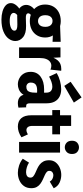

<svg xmlns="http://www.w3.org/2000/svg" viewBox="737 -1645 1153 2667"><g transform="rotate(90 1313.5 -311.5)"><path d="M353 -364Q353 -398 342.5 -420Q332 -442 313.5 -453.5Q295 -465 271 -465Q248 -465 230 -454Q212 -443 201.5 -420.5Q191 -398 191 -363Q191 -330 201.5 -307.5Q212 -285 230.5 -274Q249 -263 273 -263Q296 -263 314 -274Q332 -285 342.5 -307.5Q353 -330 353 -364ZM501 -363Q501 -299 472 -250.5Q443 -202 391.5 -175.5Q340 -149 273 -149Q206 -149 154 -176Q102 -203 72.5 -251Q43 -299 43 -361Q43 -427 71.5 -476Q100 -525 152 -552Q204 -579 273 -579Q337 -579 388.5 -550Q440 -521 470.5 -472.5Q501 -424 501 -363ZM561 -578V-465L380 -473L273 -567ZM173 -41 226 3Q192 19 175.5 38Q159 57 159 74Q159 100 188 115Q217 130 272 130Q330 130 368 112Q406 94 406 65Q406 42 383 32.5Q360 23 320 24L206 26Q155 27 120 9.5Q85 -8 66.5 -37Q48 -66 48 -99Q48 -142 79 -182Q110 -222 174 -241L191 -166Q178 -157 171.5 -147Q165 -137 165 -129Q165 -109 182 -101Q199 -93 230 -94L340 -97Q444 -99 497 -55Q550 -11 550 52Q550 100 517.5 144.5Q485 189 418.5 217Q352 245 251 245Q191 245 139 230Q87 215 55 185.5Q23 156 23 113Q23 73 60 31Q97 -11 173 -41Z M638 0V-575H777L786 -398H756Q777 -487 818.5 -536.5Q860 -586 936 -586Q943 -586 949.5 -586Q956 -586 963 -585L947 -436Q919 -448 893 -448Q862 -448 837.5 -429.5Q813 -411 799.5 -375.5Q786 -340 786 -289V0Z M1291 -114H1315Q1306 -69 1281 -40Q1256 -11 1222 3Q1188 17 1152 17Q1107 17 1067 -4Q1027 -25 1002.5 -65Q978 -105 978 -162Q978 -249 1044.5 -298.5Q1111 -348 1225 -348Q1245 -348 1277.5 -346.5Q1310 -345 1333 -340V-244Q1308 -248 1285.5 -249.5Q1263 -251 1234 -251Q1198 -251 1174 -241.5Q1150 -232 1138.5 -212.5Q1127 -193 1127 -162Q1127 -134 1144 -117.5Q1161 -101 1186 -101Q1215 -101 1232.5 -113Q1250 -125 1258.5 -152Q1267 -179 1267 -223V-377Q1267 -422 1244 -442Q1221 -462 1183 -462Q1153 -462 1117 -449.5Q1081 -437 1044 -417L995 -523Q1044 -552 1104 -568.5Q1164 -585 1218 -585Q1278 -585 1322 -562.5Q1366 -540 1390.5 -495Q1415 -450 1415 -382V-151Q1415 -123 1424 -110.5Q1433 -98 1455 -98Q1458 -98 1462.5 -98Q1467 -98 1471 -99L1475 9Q1459 13 1442.5 15Q1426 17 1412 17Q1358 17 1324.5 -13.5Q1291 -44 1291 -114ZM1173 -628 1116 -716 1333 -868 1405 -761Z M1739 17Q1664 17 1622.5 -29.5Q1581 -76 1581 -172V-723H1729V-184Q1729 -143 1745 -122.5Q1761 -102 1787 -102Q1800 -102 1815.5 -107.5Q1831 -113 1847 -122L1887 -33Q1848 -7 1810.5 5Q1773 17 1739 17ZM1509 -461V-569H1846V-461Z M1952 0V-569H2100V0ZM2026 -635Q1990 -635 1962.5 -660Q1935 -685 1935 -735Q1935 -784 1963 -808Q1991 -832 2027 -832Q2063 -832 2091 -808Q2119 -784 2119 -735Q2119 -686 2090.5 -660.5Q2062 -635 2026 -635Z M2380 17Q2331 17 2279.5 0Q2228 -17 2185 -51L2239 -138Q2267 -119 2303.5 -108Q2340 -97 2372 -97Q2404 -97 2425.5 -111.5Q2447 -126 2447 -158Q2447 -182 2429.5 -197Q2412 -212 2384.5 -224.5Q2357 -237 2326.5 -250.5Q2296 -264 2268.5 -284.5Q2241 -305 2223.5 -337Q2206 -369 2206 -418Q2206 -471 2235.5 -508.5Q2265 -546 2312 -566Q2359 -586 2410 -586Q2466 -586 2518 -561.5Q2570 -537 2595 -481L2502 -426Q2489 -451 2464 -463.5Q2439 -476 2415 -476Q2399 -476 2384.5 -469.5Q2370 -463 2361.5 -451Q2353 -439 2353 -420Q2353 -398 2370.5 -383Q2388 -368 2415.5 -356Q2443 -344 2473.5 -330Q2504 -316 2531.5 -296.5Q2559 -277 2576.5 -246.5Q2594 -216 2594 -170Q2594 -109 2564 -67.5Q2534 -26 2485.5 -4.5Q2437 17 2380 17Z"/></g></svg>

Font: Yaldevi ExtraLight
Style: Regular
Weight: 200
Designer: Sol Matas, Rajitha Manaperi, Kosala Senevirathne
Foundry: Mooniak
Version: Version 1.100